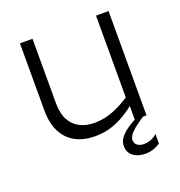

<svg xmlns="http://www.w3.org/2000/svg" viewBox="-127 -638 859 917"><g transform="rotate(-20 302.0 -179.5)"><path d="M524.8 0H465.1V-83.2L461 -98.2V-530H524.8ZM279.5 -51Q319.1 -51 355.3 -62.5Q391.5 -74.1 421.4 -90.6Q451.3 -107.1 470.5 -120.3L472.7 -75Q449.7 -56 418.4 -36.4Q387 -16.7 347.9 -3.4Q308.7 10 260.5 10Q205.9 10 163.8 -11.6Q121.7 -33.1 98 -77.7Q74.4 -122.4 74.4 -190V-530H138.2V-201.2Q138.2 -150.3 156.3 -117Q174.4 -83.6 206.3 -67.3Q238.1 -51 279.5 -51ZM465.1 0H507.1Q469.6 24.1 445.5 46.2Q421.4 68.2 421.4 88.9Q421.4 105.4 434.1 115.1Q446.8 124.7 466.2 124.7Q483.1 124.7 500.9 118.8Q518.7 112.8 534.4 98.6V146.9Q520.7 156.4 501.2 163.5Q481.7 170.6 458.7 170.6Q421.7 170.6 397.2 152.7Q372.7 134.8 372.7 99.9Q372.7 71.4 398 46.4Q423.3 21.4 465.1 0Z"/></g></svg>

Font: Roundo Variable
Style: Regular
Weight: 200
Designer: Shiva Nallaperumal
Foundry: Indian Type Foundry
Version: Version 2.000